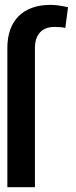

<svg xmlns="http://www.w3.org/2000/svg" viewBox="-20 -781 315 801"><path d="M125.7 0V-579.9C125.7 -636.4 154.1 -668.7 208.1 -668.7C226.6 -668.7 240.1 -667.3 252.5 -664.4L263.8 -750.7C239.7 -756.4 214.8 -760.7 191.1 -760.7C78.1 -760.7 10.3 -697.1 10.7 -579.9V0Z"/></svg>

Font: Margiela Sans Medium
Style: Regular
Weight: 500
Designer: Stefan Endress, Andreas Faust
Version: Version 1.100;FEAKit 1.0